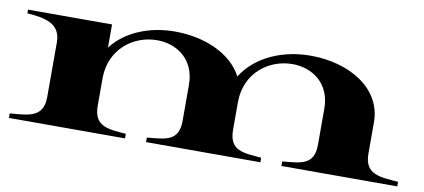

<svg xmlns="http://www.w3.org/2000/svg" viewBox="-54 -695 1929 873"><g transform="rotate(10 910.0 -259.0)"><path d="M18 -21V0H554V-21C477 -28 406 -26 406 -124V-253C407 -387 512 -465 621 -465C712 -465 798 -408 798 -290V-124C798 -28 735 -29 651 -21V0H1179V-21C1095 -28 1031 -27 1031 -124V-253C1032 -387 1137 -465 1246 -465C1337 -465 1423 -408 1423 -290V-124C1423 -28 1360 -29 1276 -21V0H1811V-21C1727 -28 1656 -27 1656 -124V-268C1656 -428 1496 -517 1321 -517C1197 -517 1073 -469 1008 -366C957 -465 829 -518 694 -518C581 -518 470 -477 406 -393V-500H18V-483C102 -477 173 -463 173 -376V-124C173 -28 104 -28 18 -21Z"/></g></svg>

Font: Sprat Extended
Style: Bold
Weight: 700
Width: 9
Designer: Ethan Nakache
Foundry: Collletttivo
Version: Version 2.000;Glyphs 3.2 (3217)